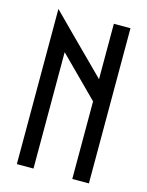

<svg xmlns="http://www.w3.org/2000/svg" viewBox="-106 -751 627 817"><g transform="rotate(15 207.5 -342.0)"><path d="M366.2 -683.6Q366.2 -512.7 366.2 0Q347.7 0 293 0Q293 -85.9 293 -341.8Q250 -384.8 122.1 -512.7Q122.1 -384.8 122.1 0Q103.5 0 48.8 0Q48.8 -25.4 48.8 -62.5Q48.8 -174.8 48.8 -398.4Q48.8 -469.7 48.8 -683.6Q109.4 -622.1 293 -439.5Q293 -500 293 -683.6Q311.5 -683.6 366.2 -683.6Z"/></g></svg>

Font: ZAANS 2018
Style: Regular
Weight: 400
Designer: Counter Creatives
Version: Version 1.0 - 24-01-18